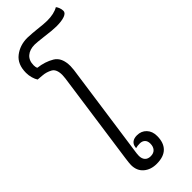

<svg xmlns="http://www.w3.org/2000/svg" viewBox="-317 -1005 1037 1037"><g transform="rotate(-45 201.0 -487.0)"><path d="M71 -89Q71 -103 76 -138L151 -670Q153 -686 153 -695Q153 -740 128 -753.5Q103 -767 76 -769Q49 -771 41 -772Q33 -784 27.5 -803Q22 -822 22 -842Q22 -907 63 -939Q104 -971 161 -971Q175 -971 197 -969Q219 -967 229 -966Q279 -960 302 -960Q355 -960 387 -979Q393 -972 397.5 -960Q402 -948 402 -936Q402 -920 379 -911.5Q356 -903 316 -903Q288 -903 228 -911Q178 -917 163 -917Q125 -917 102.5 -897.5Q80 -878 80 -841Q80 -826 85 -818Q137 -812 177.5 -788Q218 -764 218 -698Q218 -688 216 -670L141 -139Q136 -109 136 -94Q136 -72 147.5 -59.5Q159 -47 180 -47Q203 -47 215 -60.5Q227 -74 227 -97Q227 -117 216 -127.5Q205 -138 187 -138Q169 -138 155 -134L156 -141Q158 -159 171 -169.5Q184 -180 207 -180Q240 -180 261 -158Q282 -136 282 -100Q282 -49 255 -22Q228 5 174 5Q129 5 100 -20Q71 -45 71 -89Z"/></g></svg>

Font: Krub
Style: Italic
Weight: 400
Italic angle: -8°
Designer: Ekaluck Peanpanawate
Foundry: Cadson Demak Co.,Ltd.
Version: Version 1.000; ttfautohint (v1.6)